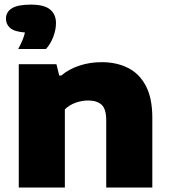

<svg xmlns="http://www.w3.org/2000/svg" viewBox="-20 -834 756 854"><path d="M63.5 0V-548.5H231L243.5 -498H252.5Q286 -526.5 332.8 -542Q379.5 -557.5 432.5 -557.5Q498 -557.5 548.8 -532.2Q599.5 -507 628.5 -452.5Q657.5 -398 657.5 -310.5V0H452.5V-299Q452.5 -349 432 -368Q411.5 -387 372.5 -387Q343.5 -387 315.5 -376.8Q287.5 -366.5 268.5 -347.5V0ZM61 -616Q84.5 -659.5 91 -689.5Q44.5 -693 25.5 -709.2Q6.5 -725.5 6.5 -751Q6.5 -780.5 32.8 -797Q59 -813.5 117.5 -813.5Q176.5 -813.5 202.8 -791.8Q229 -770 229 -731Q229 -702 217 -670.2Q205 -638.5 184.5 -616Z"/></svg>

Font: Encode Sans Exp XBd
Style: Regular
Weight: 800
Width: 7
Designer: Multiple Designers
Foundry: Impallari Type
Version: Version 3.002; ttfautohint (v1.8.3) -l 8 -r 50 -G 200 -x 14 